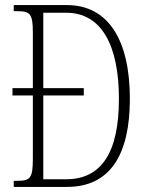

<svg xmlns="http://www.w3.org/2000/svg" viewBox="-20 -734 575 754"><path d="M34 0H243C413 0 490 -127 490 -346C490 -577 405 -714 243 -714H34V-690H48C97 -690 109 -681 109 -608V-388H29V-359H109V-110C109 -33 98 -24 48 -24H34ZM239 -30H150V-359H309V-388H150V-684H240C378 -684 447 -557 447 -346C447 -134 378 -30 239 -30Z"/></svg>

Font: Noto Serif Khmer ExtraCondensed ExtraLight
Style: Regular
Weight: 200
Width: 2
Designer: Danh Hong and the Monotype Design Team
Foundry: Monotype Imaging Inc.
Version: Version 2.004